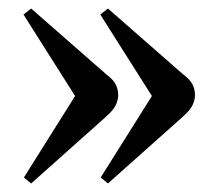

<svg xmlns="http://www.w3.org/2000/svg" viewBox="-20 -489 526 450"><path d="M53 -59 36 -73 156 -264 35 -455 53 -469 230 -314Q246 -302 251.5 -290.5Q257 -279 257 -266Q257 -255 251.5 -243Q246 -231 228 -215ZM233 -59 216 -73 336 -264 215 -455 233 -469 410 -314Q426 -302 431.5 -290.5Q437 -279 437 -266Q437 -255 431.5 -243Q426 -231 408 -215Z"/></svg>

Font: Literata 60pt Medium
Style: Regular
Weight: 500
Designer: Latin by Veronika Burian and Jose Scaglione. Greek by Irene Vlachou. Cyrillic by Vera Evstafieva.
Foundry: TypeTogether
Version: Version 3.103;gftools[0.9.29]